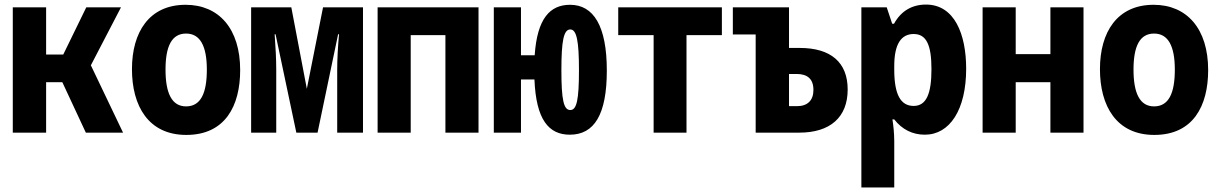

<svg xmlns="http://www.w3.org/2000/svg" viewBox="-20 -581 5340 841"><path d="M36 0H182V-221H253L356 0H519L378 -295L510 -549H358L257 -342H182V-549H36Z M796 10C967 10 1032 -118 1032 -274C1032 -455 939 -560 793 -560C634 -560 558 -441 558 -278C558 -117 630 10 796 10ZM795 -115C733 -115 705 -172 705 -276C705 -378 732 -434 795 -434C857 -434 886 -379 886 -276C886 -172 859 -115 795 -115Z M1080 0H1190V-275C1190 -323 1187 -376 1183 -431H1187L1278 0H1371L1461 -431H1465C1460 -376 1457 -320 1457 -276V0H1570V-549H1395L1324 -192L1256 -549H1080Z M1634 0H1779V-427H1931V0H2076V-549H1634Z M2143 0H2262V-233H2321C2328 -56 2384 9 2476 9C2583 9 2638 -79 2638 -272C2638 -467 2580 -560 2477 -560C2389 -560 2333 -500 2322 -339H2262V-549H2143ZM2478 -99C2449 -99 2439 -143 2439 -274C2439 -402 2449 -452 2478 -452C2506 -452 2516 -401 2516 -274C2516 -143 2506 -99 2478 -99Z M2843 0H2987V-427H3142V-549H2688V-427H2843Z M3290 0H3481C3616 0 3693 -67 3693 -189C3693 -308 3619 -371 3483 -371H3436V-549H3190V-430H3290ZM3436 -116V-257H3469C3517 -257 3543 -235 3543 -187C3543 -141 3517 -116 3471 -116Z M3753 240H3897V37C3897 2 3893 -33 3889 -58H3897C3931 -14 3977 9 4031 9C4140 9 4212 -100 4212 -280C4212 -431 4161 -561 4036 -561C3974 -561 3926 -532 3896 -477H3888L3864 -549H3753ZM3982 -117C3926 -117 3897 -165 3897 -276V-292C3897 -389 3928 -432 3982 -432C4038 -432 4060 -384 4060 -278C4060 -171 4038 -117 3982 -117Z M4284 0H4429V-221H4581V0H4726V-549H4581V-344H4429V-549H4284Z M5036 10C5207 10 5272 -118 5272 -274C5272 -455 5179 -560 5033 -560C4874 -560 4798 -441 4798 -278C4798 -117 4870 10 5036 10ZM5035 -115C4973 -115 4945 -172 4945 -276C4945 -378 4972 -434 5035 -434C5097 -434 5126 -379 5126 -276C5126 -172 5099 -115 5035 -115Z"/></svg>

Font: Noto Sans Mono Condensed ExtraBold
Style: Regular
Weight: 800
Width: 3
Designer: Monotype Design Team
Foundry: Monotype Imaging Inc.
Version: Version 2.014